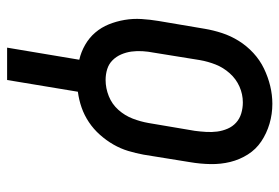

<svg xmlns="http://www.w3.org/2000/svg" viewBox="-143 -438 786 540"><g transform="rotate(90 250.0 -168.0)"><path d="M114 205 148 2Q126 -3 106 -14.5Q86 -26 71.5 -43Q57 -60 48.5 -81Q40 -102 36 -125.5Q32 -149 33.5 -173Q35 -197 39 -221L61 -351Q65 -375 73 -399.5Q81 -424 95 -446.5Q109 -469 129 -487.5Q149 -506 173 -517.5Q197 -529 222 -535Q247 -541 272 -541Q301 -541 328 -533Q355 -525 377.5 -510Q400 -495 414.5 -472Q429 -449 435.5 -422.5Q442 -396 441.5 -367Q441 -338 436 -309L415 -179Q411 -157 404.5 -135.5Q398 -114 386.5 -94Q375 -74 359 -56Q343 -38 323.5 -25Q304 -12 282.5 -4.5Q261 3 238 6L205 205ZM205 -72Q228 -72 250.5 -81Q273 -90 289 -108Q305 -126 313.5 -148Q322 -170 326 -193L348 -323Q350 -338 351 -354.5Q352 -371 350 -386Q348 -401 342 -415Q336 -429 325 -439Q314 -449 299 -453.5Q284 -458 268 -458Q245 -458 223.5 -448.5Q202 -439 186 -421Q170 -403 161.5 -381.5Q153 -360 149 -337L128 -207Q125 -192 124 -176Q123 -160 125 -145Q127 -130 133 -116Q139 -102 149.5 -91.5Q160 -81 174.5 -76.5Q189 -72 205 -72Z"/></g></svg>

Font: Iosevka Slab Medium
Style: Italic
Weight: 500
Italic angle: -9°
Monospace: yes
Designer: Belleve Invis
Foundry: Belleve Invis
Version: Version 11.1.0; ttfautohint (v1.8.3)